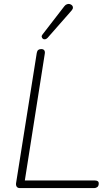

<svg xmlns="http://www.w3.org/2000/svg" viewBox="-20 -962 567 982"><path d="M82 0Q71 0 66 -6.5Q61 -13 62 -24L168 -691Q170 -702 175.5 -706.5Q181 -711 191 -711Q202 -711 206.5 -704.5Q211 -698 209 -687L107 -39H464Q474 -39 479.5 -35.5Q485 -32 485 -24Q485 -11 478 -5.5Q471 0 462 0ZM223 -768Q217 -762 210.5 -761Q204 -760 199.5 -763.5Q195 -767 193.5 -773Q192 -779 197 -785L309 -930Q315 -938 323 -940.5Q331 -943 337.5 -941Q344 -939 348.5 -934.5Q353 -930 353 -923Q353 -916 346 -908Z"/></svg>

Font: Nunito ExtraLight ExtraLight
Style: Italic
Weight: 250
Italic angle: -9°
Version: Version 3.602